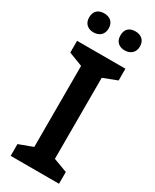

<svg xmlns="http://www.w3.org/2000/svg" viewBox="-231 -974 833 1032"><g transform="rotate(30 185.0 -457.5)"><path d="M28 -856C28 -816 55 -797 88 -797C121 -797 149 -816 149 -856C149 -898 121 -915 88 -915C55 -915 28 -898 28 -856ZM222 -856C222 -816 248 -797 282 -797C314 -797 343 -816 343 -856C343 -898 314 -915 282 -915C248 -915 222 -898 222 -856ZM335 0V-73L249 -105V-608L335 -641V-714H35V-641L121 -608V-105L35 -73V0Z"/></g></svg>

Font: Noto Sans Tai Tham SemiBold
Style: Regular
Weight: 600
Designer: Monotype Design Team 2013. Revised by David WIlliams 2020
Foundry: Monotype Imaging Inc.
Version: Version 2.002